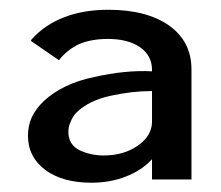

<svg xmlns="http://www.w3.org/2000/svg" viewBox="-20 -742 460 399"><path d="M44.9 -659.2Q44.9 -659.2 44.9 -658.2Q43.9 -657.2 43.9 -657.2Q43.9 -657.2 72.3 -637.7Q100.6 -618.2 100.6 -618.2Q100.6 -618.2 101.6 -617.2Q102.5 -617.2 102.5 -617.2Q102.5 -617.2 103.5 -617.2Q103.5 -618.2 103.5 -618.2Q120.1 -638.7 144.5 -650.4Q169.9 -661.1 204.1 -661.1Q246.1 -661.1 271.5 -643.6Q295.9 -626 295.9 -596.7Q295.9 -596.7 295.9 -595.7Q295.9 -593.8 295.9 -593.8Q241.2 -596.7 175.8 -582Q110.4 -568.4 71.3 -532.2Q54.7 -516.6 45.9 -498Q38.1 -480.5 38.1 -460Q38.1 -416 74.2 -388.7Q110.4 -362.3 169.9 -362.3Q209 -362.3 241.2 -375Q274.4 -387.7 295.9 -411.1Q295.9 -411.1 295.9 -389.6Q295.9 -369.1 295.9 -369.1Q295.9 -369.1 336.9 -369.1Q377.9 -369.1 377.9 -369.1Q377.9 -369.1 377.9 -411.1Q377.9 -454.1 377.9 -501Q377.9 -539.1 377.9 -568.4Q377.9 -597.7 377.9 -597.7Q377.9 -655.3 332 -688.5Q285.2 -721.7 205.1 -721.7Q153.3 -721.7 113.3 -706.1Q72.3 -690.4 44.9 -659.2ZM122.1 -467.8Q122.1 -479.5 127 -489.3Q130.9 -500 139.6 -508.8Q165 -533.2 210 -543Q254.9 -552.7 293 -552.7Q293 -552.7 294.9 -552.7Q295.9 -552.7 295.9 -552.7Q295.9 -552.7 295.9 -521.5Q295.9 -489.3 295.9 -489.3Q295.9 -460 266.6 -439.5Q237.3 -418.9 195.3 -418.9Q168.9 -418.9 145.5 -429.7Q122.1 -441.4 122.1 -467.8Z"/></svg>

Font: umazing
Style: Display
Weight: 400
Designer: umazing